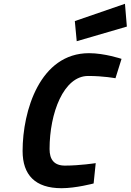

<svg xmlns="http://www.w3.org/2000/svg" viewBox="-20 -982 688 1011"><path d="M648 -842 638 -962 374 -871 384 -765ZM484 -123C484 -123 400 -110 322 -110C265 -110 241 -142 241 -197C241 -387 315 -582 444 -582C526 -582 588 -570 588 -570L620 -672C620 -672 531 -702 449 -702C190 -702 99 -398 99 -187C99 -61 165 9 304 9C380 9 473 -16 473 -16L484 -123Z"/></svg>

Font: RazerF5
Style: Bold Italic
Weight: 700
Foundry: Razer Inc.
Version: Version 2